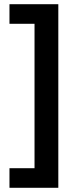

<svg xmlns="http://www.w3.org/2000/svg" viewBox="-20 -734 370 912"><path d="M25 65H144V-621H25V-714H257V158H25Z"/></svg>

Font: Noto Sans Sora Sompeng Semi
Style: Bold
Weight: 700
Designer: Monotype Design Team. David Williams.
Foundry: Monotype Imaging Inc.
Version: Version 2.101; ttfautohint (v1.8.4.7-5d5b)